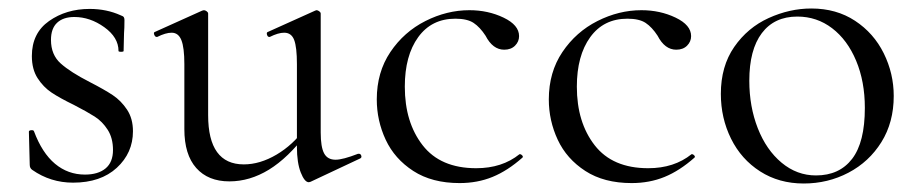

<svg xmlns="http://www.w3.org/2000/svg" viewBox="-20 -419 2160 452"><path d="M191 -226Q226 -208 245.5 -195Q265 -182 279 -161Q293 -140 293 -110Q293 -59 255 -24Q217 11 152 11Q99 11 56 -19Q50 -23 50 -31L48 -109Q48 -112 53.5 -112.5Q59 -113 60 -110Q79 -59 109.5 -33.5Q140 -8 180 -8Q211 -8 228.5 -22.5Q246 -37 246 -66Q246 -94 233.5 -113.5Q221 -133 203 -144.5Q185 -156 154 -172Q121 -188 101.5 -201Q82 -214 68.5 -235Q55 -256 55 -287Q55 -341 95.5 -369.5Q136 -398 191 -398Q231 -398 264 -383Q270 -381 271.5 -378.5Q273 -376 273 -372Q273 -352 272 -341L271 -299Q271 -297 265 -297Q259 -297 259 -299Q259 -331 225.5 -355Q192 -379 155 -379Q129 -379 114.5 -365.5Q100 -352 100 -325Q100 -290 123 -269.5Q146 -249 191 -226Z M414 -115V-268Q414 -307 407 -324.5Q400 -342 384 -342Q370 -342 350 -332H349Q345 -332 343 -337.5Q341 -343 345 -344L456 -394L460 -395Q463 -395 466.5 -392.5Q470 -390 470 -387V-148Q470 -32 554 -32Q592 -32 631 -55Q670 -78 698 -117L703 -106Q658 -47 613 -19.5Q568 8 520 8Q470 8 442 -23.5Q414 -55 414 -115ZM770 -43Q787 -43 823 -57H825Q829 -57 830.5 -52.5Q832 -48 828 -46L711 9L707 10Q697 10 688 -13Q679 -36 679 -73V-268Q679 -308 672.5 -325Q666 -342 649 -342Q635 -342 615 -332H614Q610 -332 608.5 -337.5Q607 -343 611 -344L722 -394L725 -395Q728 -395 731.5 -392.5Q735 -390 735 -387V-107Q735 -73 743 -58Q751 -43 770 -43Z M867 -185Q867 -249 899 -296.5Q931 -344 981.5 -369.5Q1032 -395 1085 -395Q1129 -395 1165.5 -377.5Q1202 -360 1202 -334Q1202 -321 1192.5 -311.5Q1183 -302 1167 -302Q1140 -302 1123 -335Q1110 -355 1095 -365Q1080 -375 1052 -375Q996 -375 964.5 -331.5Q933 -288 933 -215Q933 -131 975 -77Q1017 -23 1101 -23Q1162 -23 1203 -56H1204Q1207 -56 1209.5 -53Q1212 -50 1210 -48Q1175 -17 1139.5 -2.5Q1104 12 1062 12Q997 12 953 -16.5Q909 -45 888 -90Q867 -135 867 -185Z M1272 -185Q1272 -249 1304 -296.5Q1336 -344 1386.5 -369.5Q1437 -395 1490 -395Q1534 -395 1570.5 -377.5Q1607 -360 1607 -334Q1607 -321 1597.5 -311.5Q1588 -302 1572 -302Q1545 -302 1528 -335Q1515 -355 1500 -365Q1485 -375 1457 -375Q1401 -375 1369.5 -331.5Q1338 -288 1338 -215Q1338 -131 1380 -77Q1422 -23 1506 -23Q1567 -23 1608 -56H1609Q1612 -56 1614.5 -53Q1617 -50 1615 -48Q1580 -17 1544.5 -2.5Q1509 12 1467 12Q1402 12 1358 -16.5Q1314 -45 1293 -90Q1272 -135 1272 -185Z M1677 -198Q1677 -263 1708.5 -308.5Q1740 -354 1789.5 -376.5Q1839 -399 1890 -399Q1949 -399 1993 -370Q2037 -341 2060.5 -293.5Q2084 -246 2084 -193Q2084 -131 2055 -84.5Q2026 -38 1977.5 -12.5Q1929 13 1872 13Q1814 13 1769.5 -15.5Q1725 -44 1701 -92.5Q1677 -141 1677 -198ZM2016 -165Q2016 -227 1995.5 -276Q1975 -325 1939 -352.5Q1903 -380 1857 -380Q1803 -380 1773.5 -341Q1744 -302 1744 -229Q1744 -168 1764 -117Q1784 -66 1820 -36Q1856 -6 1901 -6Q1956 -6 1986 -45Q2016 -84 2016 -165Z"/></svg>

Font: Cormorant
Style: Regular
Weight: 400
Designer: Christian Thalmann (Catharsis Fonts)
Foundry: Catharsis Fonts
Version: Version 4.000